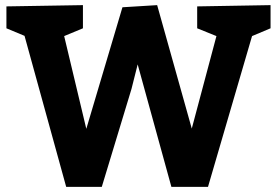

<svg xmlns="http://www.w3.org/2000/svg" viewBox="-20 -725 1075 745"><path d="M4.9 -700.2 301.8 -705.1V-615.2L229 -585L314.9 -225.1L455.1 -696.8L589.8 -705.1L724.1 -226.1L819.8 -585L745.1 -615.2V-700.2L1029.8 -705.1V-615.2L958 -585L787.1 0H645L514.2 -475.1L490.2 -379.9L375 0H236.8L75.2 -585.9L4.9 -615.2Z"/></svg>

Font: Kadwa
Style: Bold
Weight: 700
Designer: Sol Matas
Foundry: Sol Matas
Version: Version 1.001;PS 001.000;hotconv 1.0.70;makeotf.lib2.5.58329